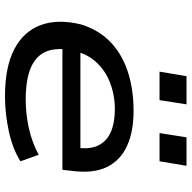

<svg xmlns="http://www.w3.org/2000/svg" viewBox="-19 -739 767 769"><g transform="rotate(90 364.5 -354.5)"><path d="M365 9Q249 9 177.5 -28Q106 -65 80.5 -134Q55 -203 78 -296Q100 -367 148.5 -413.5Q197 -460 267.5 -483Q338 -506 425 -506Q506 -506 564 -480Q622 -454 649 -399Q676 -344 664 -255L660 -221H151L162 -293H598L570 -269Q580 -327 563.5 -362.5Q547 -398 509.5 -414.5Q472 -431 418 -431Q361 -431 310.5 -411.5Q260 -392 225.5 -352.5Q191 -313 181 -253L180 -251Q170 -192 188 -152.5Q206 -113 253.5 -93.5Q301 -74 379 -74Q436 -74 493 -86.5Q550 -99 600 -126L626 -53Q577 -22 506.5 -6.5Q436 9 365 9ZM513 -610 530 -718H644L626 -610ZM267 -610 285 -718H398L381 -610Z"/></g></svg>

Font: Nunito Sans 7pt Expanded Medium
Style: Italic
Weight: 500
Width: 7
Italic angle: -9°
Designer: Vernon Adams
Foundry: Vernon Adams
Version: Version 3.101;gftools[0.9.27]